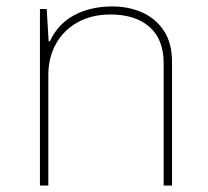

<svg xmlns="http://www.w3.org/2000/svg" viewBox="-20 -576 646 596"><path d="M104 0V-548H125L131 -448H135Q160 -502 210.5 -529Q261 -556 329 -556Q380 -556 422 -537Q464 -518 489 -480Q514 -442 514 -383V0H488V-380Q488 -454 444 -492.5Q400 -531 323 -531Q265 -531 221.5 -507Q178 -483 154 -440.5Q130 -398 130 -342V0Z"/></svg>

Font: Noto Sans Thai Thin
Style: Regular
Weight: 250
Designer: Monotype Design Team
Foundry: Monotype Imaging Inc.
Version: Version 2.001